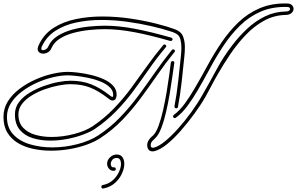

<svg xmlns="http://www.w3.org/2000/svg" viewBox="-30 -833 1711 1106"><path d="M849 39Q833 39 825.5 28.5Q818 18 818 4Q818 -13 827 -26Q832 -34 839 -41Q846 -48 852 -53Q869 -69 883.5 -108.5Q898 -148 909.5 -199Q921 -250 930 -303.5Q939 -357 945 -402Q951 -447 954 -472Q956 -481 964 -481Q976 -481 974 -470Q970 -442 963.5 -396Q957 -350 948 -295.5Q939 -241 927 -189Q915 -137 899.5 -96.5Q884 -56 865 -38Q857 -31 847.5 -20.5Q838 -10 838 3Q838 18 850 18Q855 18 858 17Q885 10 921 -19.5Q957 -49 996 -92.5Q1035 -136 1072 -187Q1109 -238 1137 -288Q1179 -361 1218.5 -434.5Q1258 -508 1310 -575Q1349 -626 1396 -669.5Q1443 -713 1498.5 -739.5Q1554 -766 1618 -767Q1629 -767 1635 -771.5Q1641 -776 1641 -781Q1641 -793 1623 -793Q1538 -795 1471.5 -766Q1405 -737 1353 -686Q1301 -635 1259 -572Q1217 -509 1181 -442Q1145 -375 1110 -315Q1081 -265 1050 -223Q1019 -181 983 -155Q981 -153 977 -153Q967 -153 967 -163Q967 -168 971 -171Q1004 -195 1033.5 -235Q1063 -275 1092 -325Q1129 -388 1166 -456.5Q1203 -525 1246.5 -589Q1290 -653 1343.5 -704.5Q1397 -756 1466 -785.5Q1535 -815 1623 -813Q1642 -813 1651.5 -803.5Q1661 -794 1661 -782Q1661 -769 1650 -758.5Q1639 -748 1618 -747Q1549 -746 1490.5 -713.5Q1432 -681 1383.5 -629.5Q1335 -578 1295.5 -519.5Q1256 -461 1226 -408Q1204 -370 1186.5 -336.5Q1169 -303 1155 -278Q1127 -229 1089 -177Q1051 -125 1010.5 -79Q970 -33 931.5 -2Q893 29 862 37Q858 38 855 38.5Q852 39 849 39ZM985 -209Q981 -209 977.5 -212.5Q974 -216 975 -221Q988 -289 996.5 -365Q1005 -441 1012 -510Q1013 -520 1014 -533Q1015 -546 1015 -560Q1015 -584 1009 -607Q1003 -630 983 -640Q968 -648 953 -652Q908 -667 843.5 -682Q779 -697 704 -707.5Q629 -718 554 -718Q480 -718 411.5 -704Q343 -690 290.5 -656.5Q238 -623 211 -565Q208 -558 208 -553Q208 -544 218 -544Q226 -544 235 -549.5Q244 -555 248 -565Q264 -602 301 -625.5Q338 -649 385.5 -662Q433 -675 482.5 -680Q532 -685 574 -685Q653 -685 745.5 -667.5Q838 -650 957 -616Q964 -613 964 -607Q964 -603 960.5 -599.5Q957 -596 951 -597Q833 -631 742 -648Q651 -665 574 -665Q531 -665 483 -660Q435 -655 391 -643Q347 -631 314 -610Q281 -589 267 -557Q260 -540 246.5 -532Q233 -524 219 -524Q206 -524 196.5 -531Q187 -538 187 -551Q187 -561 193 -573Q222 -636 278 -672Q334 -708 407 -723Q480 -738 558 -738Q641 -738 721.5 -726Q802 -714 869 -697Q936 -680 976 -665Q1013 -652 1024 -624Q1035 -596 1035 -562Q1035 -535 1032 -508Q1025 -438 1016.5 -361.5Q1008 -285 995 -217Q994 -209 985 -209ZM264 35Q211 35 161.5 24.5Q112 14 73.5 -9Q35 -32 12.5 -69Q-10 -106 -10 -160Q-10 -209 15.5 -249.5Q41 -290 83 -321.5Q125 -353 174.5 -375Q224 -397 273 -408Q322 -419 360 -419Q382 -419 417 -415Q452 -411 491 -402Q530 -393 564.5 -378Q599 -363 620.5 -340.5Q642 -318 642 -286Q642 -279 637.5 -266.5Q633 -254 617 -254Q610 -254 601 -260.5Q592 -267 587 -271Q538 -309 489.5 -328.5Q441 -348 376 -348Q346 -348 307 -340.5Q268 -333 227.5 -318.5Q187 -304 152.5 -283Q118 -262 97 -234.5Q76 -207 76 -174Q76 -127 102.5 -98Q129 -69 173 -56.5Q217 -44 267 -44Q332 -44 398 -61.5Q464 -79 504 -106Q572 -152 625.5 -207.5Q679 -263 724.5 -324.5Q770 -386 814.5 -449Q859 -512 910 -573Q913 -577 918 -577Q923 -577 926.5 -571.5Q930 -566 925 -561Q873 -499 828.5 -435Q784 -371 738.5 -309.5Q693 -248 639 -192.5Q585 -137 516 -90Q490 -73 448.5 -57.5Q407 -42 357.5 -32.5Q308 -23 259 -23Q206 -23 159.5 -37Q113 -51 84.5 -84.5Q56 -118 56 -174Q56 -214 79.5 -245Q103 -276 141 -299Q179 -322 222.5 -337.5Q266 -353 306.5 -360.5Q347 -368 376 -368Q444 -368 496 -347Q548 -326 599 -286Q603 -283 607.5 -279.5Q612 -276 617 -274Q618 -274 620 -276.5Q622 -279 622 -286Q622 -312 601 -331.5Q580 -351 547.5 -364Q515 -377 478.5 -384.5Q442 -392 410 -395.5Q378 -399 360 -399Q322 -399 275 -388Q228 -377 181.5 -356Q135 -335 96 -305.5Q57 -276 33.5 -239.5Q10 -203 10 -160Q10 -97 47 -58Q84 -19 143.5 -1.5Q203 16 271 16Q344 16 415.5 -2.5Q487 -21 536 -53Q606 -99 662.5 -158Q719 -217 767.5 -282.5Q816 -348 862.5 -415Q909 -482 960 -545Q963 -549 968 -549Q973 -549 976.5 -543.5Q980 -538 975 -533Q923 -469 876 -401Q829 -333 780.5 -267.5Q732 -202 675.5 -143Q619 -84 547 -37Q515 -16 469 0.5Q423 17 370.5 26Q318 35 264 35ZM563 253Q554 253 554 243Q554 234 562 233Q597 226 620 205Q643 184 655 158Q667 132 667 111Q667 96 661 86.5Q655 77 642 77Q625 77 616.5 88.5Q608 100 608 111Q608 120 612.5 126Q617 132 626 131H627Q637 131 637 141Q637 151 624 151Q608 151 597.5 138.5Q587 126 587 110Q587 89 604 73Q621 57 642 57Q665 57 675.5 72.5Q686 88 686 111Q686 137 672 167.5Q658 198 631.5 221.5Q605 245 565 253Z"/></svg>

Font: Neonderthaw
Style: Regular
Weight: 400
Designer: Robert E. Leuschke
Foundry: Robert E. Leuschke
Version: Version 1.010; ttfautohint (v1.8.3)